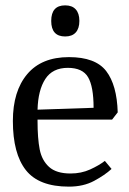

<svg xmlns="http://www.w3.org/2000/svg" viewBox="-20 -689 481 716"><path d="M28 -238Q28 -349 81.5 -412.5Q135 -476 237 -476Q336 -476 376 -424Q416 -372 419 -270L398 -243H120V-238Q120 -173 128 -132Q136 -91 163 -66.5Q190 -42 243 -42Q283 -42 316 -57Q349 -72 371 -89L396 -59Q371 -36 331 -14.5Q291 7 237 7Q125 7 76.5 -54.5Q28 -116 28 -238ZM233 -436Q176 -436 149 -394.5Q122 -353 120 -280L329 -287Q329 -366 308.5 -401Q288 -436 233 -436ZM171 -611Q171 -669 223 -669Q249 -669 262.5 -654Q276 -639 276 -611Q276 -583 262.5 -568Q249 -553 223 -553Q171 -553 171 -611Z"/></svg>

Font: Caladea
Style: Regular
Weight: 400
Designer: Carolina Giovagnoli and Andres Torresi
Foundry: Carolina Giovagnoli & Andres Torresi
Version: Version 1.001